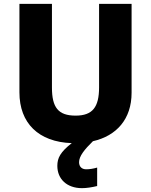

<svg xmlns="http://www.w3.org/2000/svg" viewBox="-20 -734 785 998"><path d="M495 -714V-280C495 -177 461 -133 373 -133C282 -133 250 -176 250 -279V-714H81V-254C81 -94 180 4 353 10C294 56 278 87 278 128C278 197 328 244 406 244C429 244 456 240 485 233V137C465 143 445 146 428 146C407 146 391 134 391 109C391 78 419 43 463 0C586 -28 664 -115 664 -252V-714Z"/></svg>

Font: Kathrein 85 Heavy
Style: Regular
Weight: 900
Designer: Lazydogs Typefoundry, based on Open Sans by Ascender Corporation
Foundry: Lazydogs Typefoundry
Version: Version 1.003;PS 001.003;hotconv 1.0.88;makeotf.lib2.5.64775